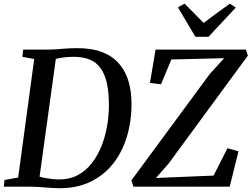

<svg xmlns="http://www.w3.org/2000/svg" viewBox="-28 -1012 1364 1041"><path d="M97.5 -743H235Q273.5 -744 312.8 -747.5Q352 -751 390.5 -751Q470.5 -751 526.8 -729Q583 -707 618 -666.2Q653 -625.5 669 -570.5Q685 -515.5 685 -449.5Q685 -353 659.5 -269.5Q634 -186 584.5 -123.8Q535 -61.5 462.5 -26.5Q390 8.5 295.5 8.5Q273.5 8.5 252.8 7Q232 5.5 211.2 4Q190.5 2.5 170.5 1.2Q150.5 0 130 0H-7.5L-3.5 -36L70.5 -49.5L157.5 -692L93.5 -704ZM182 -21 165.5 -59.5Q179 -55.5 201 -50.5Q223 -45.5 247.8 -42.2Q272.5 -39 294 -39Q350 -39 393.8 -62.5Q437.5 -86 469.2 -126.5Q501 -167 521.8 -219Q542.5 -271 552.5 -328Q562.5 -385 562.5 -441Q562.5 -510 551.8 -559.5Q541 -609 518.2 -641.2Q495.5 -673.5 459.2 -688.8Q423 -704 371.5 -704Q349 -704 327.5 -701.8Q306 -699.5 289 -696Q272 -692.5 261.5 -689L278.5 -720.5ZM695.5 0 684 -33.5 1109.5 -611 1187.5 -696.5 901 -689.5 845 -555 785 -562.5 815.5 -743H1305.5L1316 -710.5L886 -125L817.5 -47L1130 -60L1205 -208L1265 -192L1217.5 0ZM1031.5 -812.5 937 -972 972.5 -992.5Q998.5 -966.5 1024.5 -940.2Q1050.5 -914 1076 -887.5Q1110 -914 1146 -940Q1182 -966 1218.5 -992L1250.5 -971L1102.5 -812.5Z"/></svg>

Font: Merriweather 48pt Medium
Style: Italic
Weight: 500
Italic angle: -7.8°
Version: Version 2.101